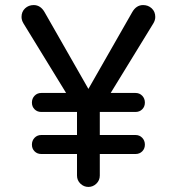

<svg xmlns="http://www.w3.org/2000/svg" viewBox="-20 -732 698 758"><path d="M156 -684 329 -381 502 -684Q518 -712 545 -712Q565 -712 579 -699Q593 -686 593 -665Q593 -652 585 -639L417 -365H515Q531 -365 541.5 -354Q552 -343 552 -327Q552 -311 541.5 -300.5Q531 -290 515 -290H374V-199H515Q531 -199 541.5 -188Q552 -177 552 -161Q552 -145 541.5 -134.5Q531 -124 515 -124H374V-39Q374 -20 360.5 -7Q347 6 329 6Q311 6 297.5 -7Q284 -20 284 -39V-124H143Q127 -124 116.5 -134.5Q106 -145 106 -161Q106 -177 116.5 -188Q127 -199 143 -199H284V-290H143Q127 -290 116.5 -300.5Q106 -311 106 -327Q106 -343 116.5 -354Q127 -365 143 -365H241L73 -639Q65 -652 65 -665Q65 -686 79 -699Q93 -712 113 -712Q140 -712 156 -684Z"/></svg>

Font: Varela Round
Style: Regular
Weight: 400
Designer: Joe Prince
Foundry: Joe Prince
Version: Version 1.000